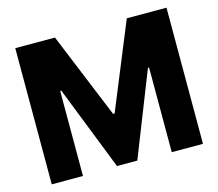

<svg xmlns="http://www.w3.org/2000/svg" viewBox="-101 -835 1095 963"><g transform="rotate(-15 446.5 -353.5)"><path d="M259.8 -707 442.4 -261.7H450.2L632.8 -707H838.9V0H676.8V-439.5H670.9L499 -3.9H393.6L221.7 -441.4H215.8V0H53.7V-707Z"/></g></svg>

Font: Pretendard JP ExtraBold
Style: Regular
Weight: 800
Designer: Base glyphs from Inter by Rasmus Andersson; Hangeul glyphs from Noto Sans CJK(Source Han Sans) by Jang Soo-young and Kan
Foundry: Kil Hyung-jin
Version: Version 1.309